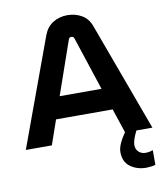

<svg xmlns="http://www.w3.org/2000/svg" viewBox="-98 -791 926 1089"><g transform="rotate(-10 364.5 -247.0)"><path d="M657 218Q603 218 564.5 190Q526 162 526 104Q526 73 552.5 28Q579 -17 641 -86L676 -66Q644 -17 627.5 20Q611 57 611 80Q611 104 627 119Q643 134 666 134Q677 134 688 132Q699 130 709 126V211Q699 214 683.5 216Q668 218 657 218ZM0 0 228 -622Q245 -667 281.5 -689.5Q318 -712 364 -712Q410 -712 447 -690.5Q484 -669 500 -623L729 0H572L525 -141H199L150 0ZM242 -267H483L382 -574Q380 -581 375.5 -584Q371 -587 365 -587Q359 -587 355 -583.5Q351 -580 349 -574Z"/></g></svg>

Font: MuseoModerno Thin SemiBold
Style: Regular
Weight: 600
Version: Version 1.003